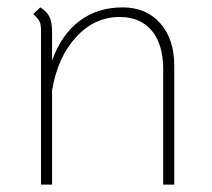

<svg xmlns="http://www.w3.org/2000/svg" viewBox="-20 -500 575 520"><path d="M452 -322V0H422V-312Q422 -380 391 -417Q360 -454 304 -454Q236 -454 186 -399.5Q136 -345 121 -255V0H91V-420Q91 -434 87 -442Q83 -450 70 -462L89 -480Q107 -469 114 -454.5Q121 -440 121 -414V-336Q146 -406 195 -443Q244 -480 312 -480Q376 -480 414 -437Q452 -394 452 -322Z"/></svg>

Font: KoHo ExtraLight
Style: Regular
Weight: 275
Version: Version 1.000; ttfautohint (v1.6)